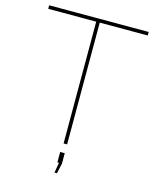

<svg xmlns="http://www.w3.org/2000/svg" viewBox="-128 -797 856 1051"><g transform="rotate(15 300.0 -271.5)"><path d="M582 -690H310V0H290V-690H18V-710H582ZM283 167 293 109H284V50H310V109L297 167Z"/></g></svg>

Font: Raleway Thin
Style: Regular
Weight: 100
Designer: Matt McInerney, Pablo Impallari, Rodrigo Fuenzalida
Foundry: Matt McInerney, Pablo Impallari, Rodrigo Fuenzalida
Version: Version 4.026